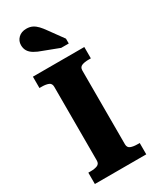

<svg xmlns="http://www.w3.org/2000/svg" viewBox="-241 -1034 898 1100"><g transform="rotate(-30 208.0 -483.5)"><path d="M115 -111V-599Q115 -621 97.5 -628Q80 -635 54 -635H38V-710H378V-635H363Q336 -635 318.5 -628Q301 -621 301 -599V-111Q301 -89 318.5 -82Q336 -75 363 -75H378V0H38V-75H54Q80 -75 97.5 -82Q115 -89 115 -111ZM242 -899Q228 -919 213.5 -934.5Q199 -950 182 -958.5Q165 -967 142 -967Q109 -967 89 -947.5Q69 -928 69 -900Q69 -878 79 -861.5Q89 -845 110 -832.5Q131 -820 161 -810L261 -772H311V-804Z"/></g></svg>

Font: Roboto Serif
Style: Bold
Weight: 700
Designer: Greg Gazdowicz
Foundry: Commercial Type
Version: Version 1.008